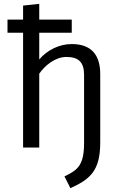

<svg xmlns="http://www.w3.org/2000/svg" viewBox="-20 -767 640 998"><path d="M184 -747 100 -738V-665H19V-597H100V0H184V-384C212 -425 266 -471 325 -471C389 -471 417 -443 417 -378V-24C417 92 384 117 315 150L346 211C448 165 501 121 501 -26V-382C501 -480 456 -538 353 -538C290 -538 226 -508 184 -458V-597H353V-665H184Z"/></svg>

Font: FiraMono Nerd Font
Style: Regular
Weight: 400
Designer: Carrois Corporate & Edenspiekermann AG
Foundry: Carrois Corporate GbR & Edenspiekermann AG
Version: Version 003.206;Nerd Fonts 3.3.0